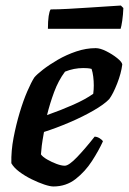

<svg xmlns="http://www.w3.org/2000/svg" viewBox="-20 -674 466 694"><path d="M173 0Q161 0 140 -7Q119 -14 94.5 -26Q70 -38 50 -53Q30 -68 21 -84Q20 -129 29 -176Q38 -223 51 -266.5Q64 -310 78.5 -343.5Q93 -377 104 -394Q113 -405 135.5 -422.5Q158 -440 189 -458Q220 -476 255.5 -488Q291 -500 326 -500Q342 -500 364 -489Q386 -478 403.5 -464Q421 -450 422 -441Q418 -409 403.5 -372Q389 -335 375 -316Q357 -297 318 -274.5Q279 -252 231 -231.5Q183 -211 139 -197Q133 -164 131 -147.5Q129 -131 128 -116Q134 -107 150.5 -97.5Q167 -88 184.5 -81.5Q202 -75 214 -75Q229 -75 259 -106.5Q289 -138 322 -180Q331 -180 340.5 -174Q350 -168 352 -163Q337 -130 312.5 -92Q288 -54 253.5 -27Q219 0 173 0ZM150 -258Q201 -276 245 -295.5Q289 -315 317 -335Q319 -350 319 -365Q319 -381 317 -397Q315 -413 311 -425Q303 -427 295.5 -427.5Q288 -428 281 -428Q247 -428 215 -415Q191 -383 175.5 -341Q160 -299 150 -258ZM153.2 -570Q153.2 -598 155.9 -616Q158.6 -634 163.1 -640Q190.1 -640 226.6 -642Q263 -644 300.8 -646.5Q338.6 -649 369.7 -651Q400.7 -653 416.9 -654L425.9 -645Q425 -621 421.9 -599.5Q418.7 -578 416 -570Z"/></svg>

Font: Texturina
Style: Bold Italic
Weight: 700
Italic angle: -11°
Designer: Guillermo Torres Carreño
Foundry: Omnibus-Type
Version: Version 1.002; ttfautohint (v1.8.3)